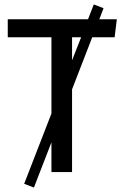

<svg xmlns="http://www.w3.org/2000/svg" viewBox="-20 -776 557 866"><path d="M396 -608 305 -373V0H212V-134L133 70L89 53L212 -264V-608H15V-689H377L403 -756L447 -739L428 -689H507L497 -608ZM346 -608H305V-504Z"/></svg>

Font: Fira Sans
Style: Regular
Weight: 400
Designer: bBox Type GmbH & Carrois Corporate GbR & Edenspiekermann AG
Foundry: bBox Type GmbH & Carrois Corporate GbR & Edenspiekermann AG
Version: Version 4.301